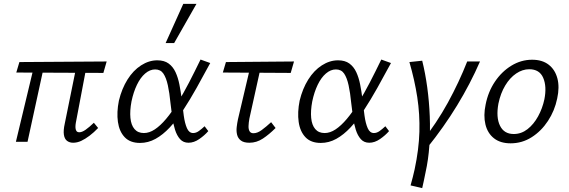

<svg xmlns="http://www.w3.org/2000/svg" viewBox="-20 -731 2934 990"><path d="M357 5Q339 5 326 -4.5Q313 -14 309.5 -36Q306 -58 314 -94L378 -409H430L371 -98Q369 -87 369 -75.5Q369 -64 373.5 -56.5Q378 -49 389 -49Q403 -49 421.5 -62Q440 -75 464 -98L486 -71Q464 -48 441.5 -31Q419 -14 398.5 -4.5Q378 5 357 5ZM62 0 160 -409H211L122 0ZM513 -355 64 -357 80 -411 530 -414Z M702 6Q651 6 623 -23.5Q595 -53 588 -102.5Q581 -152 593 -212Q608 -274 637.5 -321Q667 -368 707.5 -394Q748 -420 791 -420Q827 -420 849.5 -403.5Q872 -387 885 -359Q898 -331 905 -295.5Q912 -260 917 -220Q922 -175 927.5 -135Q933 -95 944 -70Q955 -45 976 -45Q991 -45 1005.5 -55.5Q1020 -66 1035 -80L1054 -55Q1035 -33 1007.5 -14Q980 5 952 5Q925 5 908.5 -13.5Q892 -32 882.5 -62Q873 -92 868 -128Q863 -164 859 -200Q854 -252 845.5 -291Q837 -330 822.5 -351.5Q808 -373 780 -373Q753 -373 728.5 -352Q704 -331 686 -293.5Q668 -256 658 -208Q649 -160 652.5 -123Q656 -86 673.5 -65.5Q691 -45 722 -45Q750 -45 778.5 -64Q807 -83 836.5 -118Q866 -153 895.5 -200.5Q925 -248 954.5 -305Q984 -362 1014 -424L1064 -406Q1028 -339 993.5 -277.5Q959 -216 925 -164Q891 -112 855.5 -74Q820 -36 782 -15Q744 6 702 6ZM834 -509 925 -711H993L878 -509Z M1266 5Q1237 5 1222 -6.5Q1207 -18 1202.5 -36.5Q1198 -55 1200.5 -76Q1203 -97 1207 -116L1276 -409H1330L1266 -120Q1262 -98 1261.5 -81Q1261 -64 1267 -54Q1273 -44 1287 -44Q1307 -44 1329.5 -60.5Q1352 -77 1378 -101L1401 -71Q1368 -38 1335.5 -16.5Q1303 5 1266 5ZM1129 -357 1145 -411 1496 -414 1479 -355Z M1634 6Q1583 6 1555 -23.5Q1527 -53 1520 -102.5Q1513 -152 1525 -212Q1540 -274 1569.5 -321Q1599 -368 1639.5 -394Q1680 -420 1723 -420Q1759 -420 1781.5 -403.5Q1804 -387 1817 -359Q1830 -331 1837 -295.5Q1844 -260 1849 -220Q1854 -175 1859.5 -135Q1865 -95 1876 -70Q1887 -45 1908 -45Q1923 -45 1937.5 -55.5Q1952 -66 1967 -80L1986 -55Q1967 -33 1939.5 -14Q1912 5 1884 5Q1857 5 1840.5 -13.5Q1824 -32 1814.5 -62Q1805 -92 1800 -128Q1795 -164 1791 -200Q1786 -252 1777.5 -291Q1769 -330 1754.5 -351.5Q1740 -373 1712 -373Q1685 -373 1660.5 -352Q1636 -331 1618 -293.5Q1600 -256 1590 -208Q1581 -160 1584.5 -123Q1588 -86 1605.5 -65.5Q1623 -45 1654 -45Q1682 -45 1710.5 -64Q1739 -83 1768.5 -118Q1798 -153 1827.5 -200.5Q1857 -248 1886.5 -305Q1916 -362 1946 -424L1996 -406Q1960 -339 1925.5 -277.5Q1891 -216 1857 -164Q1823 -112 1787.5 -74Q1752 -36 1714 -15Q1676 6 1634 6Z M2182 32 2153 3Q2232 -97 2289.5 -202Q2347 -307 2389 -414H2455Q2405 -299 2337 -187.5Q2269 -76 2182 32ZM2157 239 2097 225Q2103 203 2108.5 182Q2114 161 2118 142Q2140 39 2142.5 -51.5Q2145 -142 2131.5 -230Q2118 -318 2091 -411L2157 -418Q2173 -354 2183 -280.5Q2193 -207 2196 -131Q2199 -55 2194 18.5Q2189 92 2174 159Q2170 181 2165.5 200.5Q2161 220 2157 239Z M2613 8Q2560 8 2527 -18Q2494 -44 2483 -89.5Q2472 -135 2484 -192Q2497 -258 2532 -310Q2567 -362 2617 -392.5Q2667 -423 2724 -423Q2776 -423 2809 -397.5Q2842 -372 2854 -327Q2866 -282 2853 -223Q2840 -160 2805.5 -107.5Q2771 -55 2721.5 -23.5Q2672 8 2613 8ZM2629 -40Q2668 -40 2700 -65Q2732 -90 2754.5 -131Q2777 -172 2787 -219Q2800 -285 2781 -329.5Q2762 -374 2709 -374Q2674 -374 2641.5 -352Q2609 -330 2585 -290Q2561 -250 2550 -197Q2537 -126 2558 -83Q2579 -40 2629 -40Z"/></svg>

Font: Ysabeau Office
Style: Italic
Weight: 400
Italic angle: -12°
Designer: Christian Thalmann (Catharsis Fonts)
Version: Version 2.001;gftools[0.9.30]; featfreeze: tnum,lnum,ss02